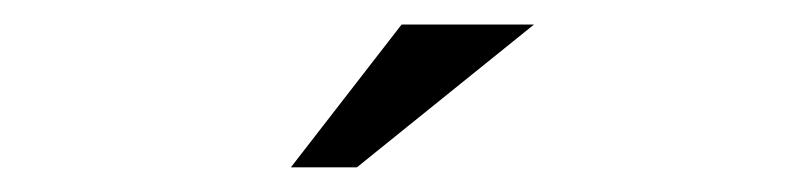

<svg xmlns="http://www.w3.org/2000/svg" viewBox="-20 -638 640 155"><path d="M214.8 -502.9 304.2 -618.2H411.1L268.1 -502.9Z"/></svg>

Font: Ethiopic Sadiss
Style: Regular
Weight: 400
Designer: abass alamnehe
Foundry: Senamirmir Project
Version: Version 5.100